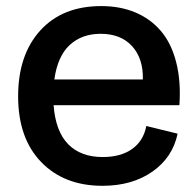

<svg xmlns="http://www.w3.org/2000/svg" viewBox="-20 -596 634 626"><path d="M314 9.8Q189 9.8 114 -67.9Q39.1 -145.5 39.1 -282.2Q39.1 -417 111.3 -496.6Q183.6 -576.2 310.1 -576.2Q372.1 -576.2 421.4 -555.4Q470.7 -534.7 504.6 -494.9Q538.6 -455.1 554.4 -393.3Q570.3 -331.5 564.9 -252.9H154.8Q161.1 -168 202.1 -126Q243.2 -84 314.9 -84Q374 -84 410.9 -110.4Q447.8 -136.7 457 -185.1L559.1 -160.2Q543 -83 477.1 -36.6Q411.1 9.8 314 9.8ZM308.1 -485.8Q246.6 -485.8 207 -449Q167.5 -412.1 157.2 -336.9H445.8Q447.3 -405.3 410.6 -445.6Q374 -485.8 308.1 -485.8Z"/></svg>

Font: BDO Grotesk Medium
Style: Regular
Weight: 500
Designer: Deni Anggara
Foundry: Lokal Container
Version: Version 2.000